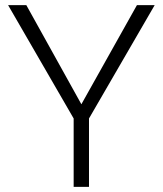

<svg xmlns="http://www.w3.org/2000/svg" viewBox="-20 -731 639 751"><path d="M11.7 0ZM298.3 -323.2 515.6 -710.9H585L328.1 -267.6V0H268.1V-267.6L11.7 -710.9H83Z"/></svg>

Font: Roboto Light
Style: Regular
Weight: 300
Designer: Google
Version: Version 2.134; 2016; ttfautohint (v1.6)